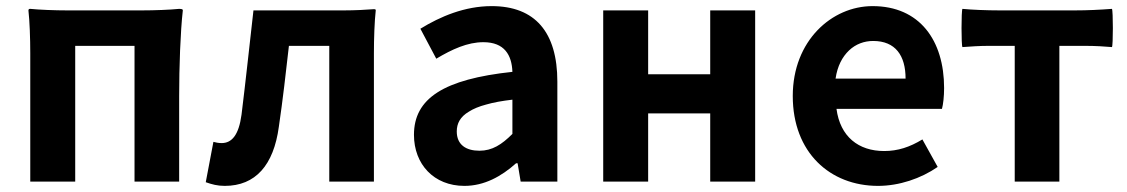

<svg xmlns="http://www.w3.org/2000/svg" viewBox="-20 -594 3686 628"><path d="M79 -280V0H226V-444H420V0H566V-280C566 -374 570 -490 578 -560C578 -562 578 -565 566 -565C536 -562 486 -560 444 -560H322H200C159 -560 109 -562 79 -565C77 -565 73 -565 73 -560C77 -525 79 -468 79 -420V-280Z M1203 -280V-420C1203 -468 1205 -525 1209 -560C1209 -562 1209 -564 1203 -564C1179 -562 1139 -560 1105 -560H1006H809C796 -446 784 -332 770 -219C761 -152 738 -126 705 -126C694 -126 686 -128 678 -130L653 2C673 9 691 14 715 14C816 14 875 -54 892 -179C905 -267 915 -356 925 -444H1057V0H1203Z M1803 -245V-327C1803 -489 1730 -574 1588 -574C1500 -574 1420 -540 1355 -500L1407 -402C1459 -433 1509 -456 1561 -456C1630 -456 1654 -414 1656 -359C1431 -335 1334 -272 1334 -153C1334 -57 1399 14 1499 14C1564 14 1620 -17 1668 -60H1673L1683 0H1803V-163ZM1570 -252C1594 -259 1622 -264 1656 -268V-156C1621 -121 1590 -101 1548 -101C1505 -101 1474 -120 1474 -164C1474 -190 1485 -212 1514 -229C1528 -238 1547 -246 1570 -252Z M2450 -280V-560H2303V-351H2100V-560H1953V0H2100V-223H2201H2303V0H2450Z M2974 -238H3061C3065 -252 3068 -279 3068 -306C3068 -462 2988 -574 2834 -574C2701 -574 2573 -461 2573 -280C2573 -95 2695 14 2852 14C2921 14 2992 -10 3047 -48L2997 -138C2956 -113 2917 -100 2872 -100C2788 -100 2728 -147 2716 -238H2888ZM2757 -429C2779 -450 2807 -460 2836 -460C2909 -460 2942 -412 2942 -337H2827H2713C2719 -378 2735 -408 2757 -429Z M3299 -222V0H3445V-444H3531C3561 -444 3596 -442 3617 -440C3621 -444 3621 -560 3617 -565C3577 -562 3537 -560 3495 -560H3372H3250C3208 -560 3158 -562 3128 -565C3124 -560 3124 -444 3128 -440C3156 -442 3184 -444 3213 -444H3299Z"/></svg>

Font: GenSekiGothic2 TW B
Style: Regular
Weight: 700
Version: Version 2.100;PS 2.1;hotconv 16.6.51;makeotf.lib2.5.65220 DE